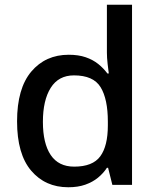

<svg xmlns="http://www.w3.org/2000/svg" viewBox="-20 -780 660 810"><path d="M268 10Q171 10 111.5 -60Q52 -130 52 -268Q52 -407 112 -478Q172 -549 270 -549Q311 -549 341.5 -538.5Q372 -528 394.5 -510Q417 -492 433 -470H439Q437 -484 434 -510.5Q431 -537 431 -558V-760H537V0H454L436 -72H431Q416 -49 393.5 -30.5Q371 -12 340 -1Q309 10 268 10ZM293 -77Q371 -77 403 -120.5Q435 -164 435 -251V-267Q435 -362 404.5 -412Q374 -462 292 -462Q227 -462 194 -409.5Q161 -357 161 -266Q161 -175 194 -126Q227 -77 293 -77Z"/></svg>

Font: Noto Sans Devanagari Medium
Style: Regular
Weight: 500
Version: Version 2.003